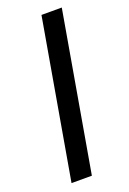

<svg xmlns="http://www.w3.org/2000/svg" viewBox="-139 -761 547 811"><g transform="rotate(-20 134.5 -355.5)"><path d="M250.5 -710.9H159.2L35.6 0H127Z"/></g></svg>

Font: Roboto
Style: Italic
Weight: 400
Italic angle: -12°
Designer: Google
Version: Version 2.137; 2017